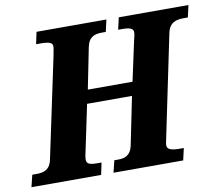

<svg xmlns="http://www.w3.org/2000/svg" viewBox="-96 -808 1031 901"><g transform="rotate(-10 420.0 -357.0)"><path d="M-17 0H315L327 -57H307C266 -57 256 -65 256 -84C256 -93 258 -103 261 -116L308 -340H522L476 -114C466 -64 436 -57 407 -57H388L374 0H706L719 -57H699C649 -57 640 -69 640 -84C640 -93 643 -103 646 -119L746 -600C756 -650 790 -657 825 -657H844L857 -714H525L512 -657H532C575 -657 584 -647 584 -632C584 -622 581 -612 577 -595L536 -405H323L362 -600C372 -650 402 -657 434 -657H453L466 -714H133L121 -657H141C191 -657 199 -648 199 -632C199 -624 196 -611 192 -589L91 -112C81 -64 50 -57 16 -57H-3Z"/></g></svg>

Font: Noto Serif SemiCondensed Extra
Style: Italic
Weight: 800
Width: 4
Italic angle: -12°
Designer: Monotype Design Team
Foundry: Monotype Imaging Inc.
Version: Version 1.901